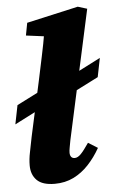

<svg xmlns="http://www.w3.org/2000/svg" viewBox="-53 -756 487 809"><g transform="rotate(-5 190.5 -351.5)"><path d="M223 -432 207 -353 2 -248 18 -328ZM381 -496 365 -416 154 -309 170 -388ZM146 16Q94 16 70.5 -7.5Q47 -31 47 -70Q47 -97 53 -125.5Q59 -154 66 -191L116 -420Q127 -473 138 -524Q149 -575 158 -629L218 -599L79 -617L89 -670L307 -719L346 -707L227 -161Q224 -144 221.5 -131Q219 -118 219 -109Q219 -98 224 -91.5Q229 -85 239 -85Q252 -85 265.5 -99Q279 -113 300 -144L340 -119Q318 -80 289.5 -49.5Q261 -19 225.5 -1.5Q190 16 146 16Z"/></g></svg>

Font: Source Serif 4 ExtraBold
Style: Italic
Weight: 800
Italic angle: -12°
Designer: Frank Grießhammer
Foundry: Adobe Systems Incorporated
Version: Version 4.004;hotconv 1.0.116;makeotfexe 2.5.65601